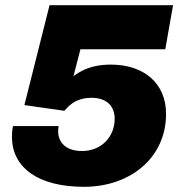

<svg xmlns="http://www.w3.org/2000/svg" viewBox="-20 -708 707 740"><path d="M304 12C481 12 620 -99 620 -269C620 -386 536 -459 407 -459C324 -459 283 -429 263 -414L290 -518H617L647 -688H171L74 -303L228 -281C241 -294 266 -331 333 -331C392 -331 422 -298 422 -250C422 -182 372 -126 296 -126C234 -126 204 -159 204 -203C204 -209 205 -215 206 -222H30C27 -208 26 -194 26 -181C26 -64 124 12 304 12Z"/></svg>

Font: Archivo Black
Style: Italic
Weight: 900
Italic angle: -10°
Designer: Hector Gatti
Foundry: Omnibus-Type
Version: Version 2.001